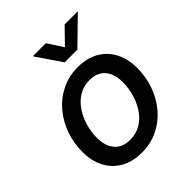

<svg xmlns="http://www.w3.org/2000/svg" viewBox="-209 -856 988 988"><g transform="rotate(-45 284.5 -362.0)"><path d="M245.6 11.7Q179.2 11.7 131.3 -15.6Q83.5 -43 57.6 -92.3Q31.7 -141.6 31.7 -207Q31.7 -270.5 52.2 -329.1Q72.8 -387.7 111.3 -433.6Q149.9 -479.5 203.6 -506.3Q257.3 -533.2 323.7 -533.2Q390.1 -533.2 438 -505.6Q485.8 -478 511.5 -428.5Q537.1 -378.9 537.1 -313Q537.1 -250 516.6 -191.7Q496.1 -133.3 457.8 -87.4Q419.4 -41.5 365.7 -14.9Q312 11.7 245.6 11.7ZM249.5 -77.6Q294.9 -77.6 329.1 -98.6Q363.3 -119.6 386.5 -154.5Q409.7 -189.5 421.4 -231.2Q433.1 -272.9 433.1 -314.5Q433.1 -354 420.2 -383.1Q407.2 -412.1 381.8 -427.7Q356.4 -443.4 319.3 -443.4Q275.4 -443.4 241.2 -422.6Q207 -401.9 183.6 -367.2Q160.2 -332.5 147.9 -290.5Q135.7 -248.5 135.7 -205.6Q135.7 -147 165 -112.3Q194.3 -77.6 249.5 -77.6ZM294.4 -736.3 349.1 -651.9 431.2 -736.3H526.9L526.4 -735.4L385.7 -598.1H293.5L199.7 -735.4L200.2 -736.3Z"/></g></svg>

Font: Inter 28pt Medium
Style: Italic
Weight: 500
Italic angle: -9.3988°
Designer: Rasmus Andersson
Foundry: rsms
Version: Version 4.001;git-66647c0bb